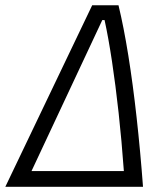

<svg xmlns="http://www.w3.org/2000/svg" viewBox="-36 -714 642 734"><path d="M-15.6 0 316.4 -693.8H417Q437 -611.3 454.6 -501.7Q472.2 -392.1 486.3 -264.4Q500.5 -136.7 510.7 0ZM84.5 -60.1H437.5Q429.2 -175.8 417.5 -282.5Q405.8 -389.2 392.1 -479.7Q378.4 -570.3 363.8 -637.2H355Z"/></svg>

Font: Cascadia Code PL Light
Style: Italic
Weight: 300
Italic angle: -10°
Monospace: yes
Designer: Aaron Bell
Foundry: Saja Typeworks
Version: Version 2404.023; ttfautohint (v1.8.4)